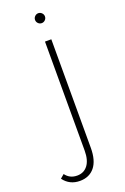

<svg xmlns="http://www.w3.org/2000/svg" viewBox="-217 -660 624 961"><g transform="rotate(-20 95.5 -180.0)"><path d="M33.2 250Q-21.5 250 -53.2 207L-32.7 189.5Q-10.3 220.2 29.3 220.2Q64.9 220.2 85.7 193.1Q106.4 166 106.4 115.2V-465.3H140.1V112.8Q140.1 180.2 111.8 215.1Q83.5 250 33.2 250ZM141.6 -565.4Q133.8 -557.6 123 -557.6Q112.3 -557.6 104.5 -565.4Q96.7 -573.2 96.7 -584Q96.7 -594.7 104.5 -602.5Q112.3 -610.4 123 -610.4Q133.8 -610.4 141.6 -602.5Q149.4 -594.7 149.4 -584Q149.4 -573.2 141.6 -565.4Z"/></g></svg>

Font: Spartan MB ExtLt
Style: Regular
Weight: 200
Designer: Matt Bailey, Mirko Velimirovic
Foundry: Matt Bailey
Version: Version 1.005